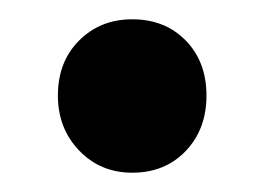

<svg xmlns="http://www.w3.org/2000/svg" viewBox="-20 -170 275 199"><path d="M194 -71Q194 -36 172.5 -13.5Q151 9 117 9Q84 9 62 -14Q40 -37 40 -71Q40 -106 62 -128Q84 -150 117 -150Q151 -150 172.5 -128Q194 -106 194 -71Z"/></svg>

Font: Montserrat arm2 SemiBold
Style: Regular
Weight: 600
Designer: Julieta Ulanovsky
Foundry: Julieta Ulanovsky
Version: Version 6.000